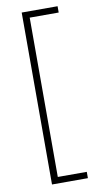

<svg xmlns="http://www.w3.org/2000/svg" viewBox="-97 -793 504 959"><g transform="rotate(-10 155.5 -313.0)"><path d="M86 -749H268V-717H121V91H268V123H86Z"/></g></svg>

Font: Cairo ExtraLight
Style: Regular
Weight: 275
Designer: Mohamed Gaber, Accademia di Belle Arti di Urbino and others
Foundry: Kief Type Foundry, Accademia di Belle Arti di Urbino and others
Version: Version 3.011